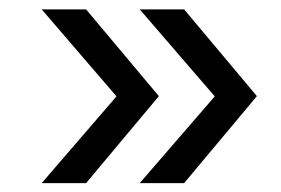

<svg xmlns="http://www.w3.org/2000/svg" viewBox="-20 -451 608 416"><path d="M166.5 -54.2H70.3L232.4 -242.2L70.3 -430.7H166.5L324.2 -242.7ZM378.9 -54.2H282.7L445.3 -242.2L282.7 -430.7H378.9L536.6 -242.7Z"/></svg>

Font: Kumbh Sans Medium
Style: Regular
Weight: 500
Version: Version 1.005